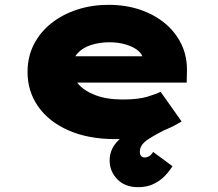

<svg xmlns="http://www.w3.org/2000/svg" viewBox="-20 -566 902 795"><path d="M552 209Q498 209 466 176.5Q434 144 434 98Q434 57 461.5 24.5Q489 -8 541 -39Q593 -70 664 -103L695 -44Q630 -13 594.5 10Q559 33 559 62Q559 74 564.5 80Q570 86 578 86Q589 86 598 80.5Q607 75 614 63L694 122Q682 142 663 162Q644 182 616.5 195.5Q589 209 552 209ZM457 10Q346 10 264 -26Q182 -62 138 -125Q94 -188 94 -268Q94 -331 120.5 -382.5Q147 -434 193.5 -470.5Q240 -507 300.5 -526.5Q361 -546 429 -546Q500 -546 559.5 -526Q619 -506 663.5 -469Q708 -432 732 -381Q756 -330 754 -268L753 -224H222L199 -333H592L573 -301V-319Q571 -340 552 -356Q533 -372 502 -381.5Q471 -391 433 -391Q392 -391 356.5 -379.5Q321 -368 300 -344Q279 -320 279 -284Q279 -248 303.5 -219Q328 -190 375 -172Q422 -154 488 -154Q552 -154 590 -165.5Q628 -177 645 -186L732 -63Q691 -38 646.5 -21.5Q602 -5 555 2.5Q508 10 457 10Z"/></svg>

Font: Lexend Tera Black
Style: Regular
Weight: 900
Version: Version 1.007